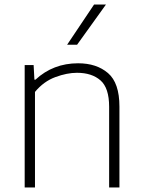

<svg xmlns="http://www.w3.org/2000/svg" viewBox="-20 -828 629 848"><path d="M89 0V-540.5H128.5L132 -476H136.5Q214.5 -548.5 325 -548.5Q406.5 -548.5 457 -505.2Q507.5 -462 507.5 -357V0H462V-356.5Q462 -439.5 423.8 -473Q385.5 -506.5 320 -506.5Q276 -506.5 224.5 -487.5Q173 -468.5 134.5 -422V0ZM276.5 -630.5 395.5 -808H448L320.5 -630.5Z"/></svg>

Font: Encode Sans SemiExpanded SemiExpanded ExtraLight
Style: Regular
Weight: 200
Width: 6
Designer: Multiple Designers
Foundry: Impallari Type
Version: Version 3.000; ttfautohint (v1.8.3) -l 8 -r 50 -G 200 -x 14 